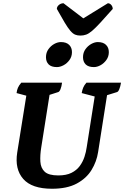

<svg xmlns="http://www.w3.org/2000/svg" viewBox="-20 -1150 765 1182"><path d="M300 12Q176 12 123 -48.5Q70 -109 86 -211L142 -561L82 -577Q84 -595 90.5 -610Q97 -625 111 -641H362Q359 -617 352.5 -601Q346 -585 338 -583L285 -566L234 -243Q226 -194 228.5 -154.5Q231 -115 255.5 -92.5Q280 -70 339 -70Q388 -70 420 -86Q452 -102 471 -128Q490 -154 500 -184.5Q510 -215 514 -245L563 -556L483 -577Q486 -595 492 -610Q498 -625 512 -641H725Q721 -617 714.5 -601Q708 -585 700 -583L639 -564L584 -214Q575 -155 543.5 -103.5Q512 -52 452.5 -20Q393 12 300 12ZM558 -737Q524 -737 507.5 -753.5Q491 -770 491 -798Q491 -826 506 -847Q521 -868 542 -879.5Q563 -891 582 -891Q615 -891 632.5 -874Q650 -857 650 -829Q650 -802 635 -781Q620 -760 599 -748.5Q578 -737 558 -737ZM330 -737Q296 -737 279.5 -753.5Q263 -770 263 -798Q263 -826 278 -847Q293 -868 314 -879.5Q335 -891 355 -891Q388 -891 405.5 -874Q423 -857 423 -829Q423 -802 408 -781Q393 -760 371.5 -748.5Q350 -737 330 -737ZM475 -931Q456 -931 442 -937Q428 -943 413 -960.5Q398 -978 378.5 -1010.5Q359 -1043 330 -1095Q330 -1109 342.5 -1119.5Q355 -1130 371 -1130L493 -1037L644 -1130Q656 -1130 665 -1119.5Q674 -1109 674 -1095Q628 -1043 598 -1010.5Q568 -978 547.5 -960.5Q527 -943 510.5 -937Q494 -931 475 -931Z"/></svg>

Font: Petrona ExtraBold
Style: Italic
Weight: 800
Italic angle: -9°
Designer: Ringo R. Seeber
Foundry: Ringo R. Seeber
Version: Version 2.001; ttfautohint (v1.8.3)